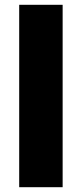

<svg xmlns="http://www.w3.org/2000/svg" viewBox="-20 -780 341 800"><path d="M241 0H60V-760H241Z"/></svg>

Font: Noto Sans SemiCondensed Black
Style: Regular
Weight: 900
Width: 4
Designer: Monotype Design Team
Foundry: Monotype Imaging Inc.
Version: Version 2.013; ttfautohint (v1.8.4.7-5d5b)